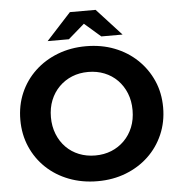

<svg xmlns="http://www.w3.org/2000/svg" viewBox="-60 -958 964 1026"><g transform="rotate(-5 422.0 -444.5)"><path d="M423 12Q340 12 269.5 -15Q199 -42 147.5 -91Q96 -140 67.5 -206Q39 -272 39 -350Q39 -428 67.5 -494Q96 -560 148 -609Q200 -658 270 -685Q340 -712 422 -712Q505 -712 574.5 -685Q644 -658 695.5 -609Q747 -560 776 -494.5Q805 -429 805 -350Q805 -272 776 -205.5Q747 -139 695.5 -90.5Q644 -42 574.5 -15Q505 12 423 12ZM422 -126Q469 -126 508.5 -142Q548 -158 578 -188Q608 -218 624.5 -259Q641 -300 641 -350Q641 -400 624.5 -441Q608 -482 578.5 -512Q549 -542 509 -558Q469 -574 422 -574Q375 -574 335.5 -558Q296 -542 266 -512Q236 -482 219.5 -441Q203 -400 203 -350Q203 -301 219.5 -259.5Q236 -218 265.5 -188Q295 -158 335 -142Q375 -126 422 -126ZM221 -757 353 -901H491L623 -757H509L371 -877H473L335 -757Z"/></g></svg>

Font: Montserrat Thin
Style: Bold
Weight: 700
Version: Version 9.000